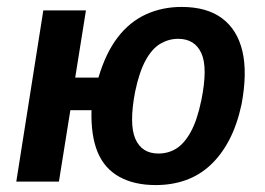

<svg xmlns="http://www.w3.org/2000/svg" viewBox="-20 -524 765 554"><path d="M429 10Q367 10 324 -14Q281 -38 261.5 -85.5Q242 -133 244 -206H183L150 0H27L105 -494H228L197 -300H264Q285 -371 319.5 -416Q354 -461 401 -482.5Q448 -504 504 -504Q577 -504 621 -471Q665 -438 679.5 -376Q694 -314 677 -223Q664 -163 641 -119.5Q618 -76 586.5 -47Q555 -18 515.5 -4Q476 10 429 10ZM437 -81Q466 -81 489 -95.5Q512 -110 530.5 -143.5Q549 -177 561 -235Q580 -329 561 -370.5Q542 -412 494 -412Q467 -412 443 -398Q419 -384 400.5 -350.5Q382 -317 370 -260Q352 -166 370.5 -123.5Q389 -81 437 -81Z"/></svg>

Font: Nunito Sans 10pt Condensed
Style: Bold Italic
Weight: 700
Width: 3
Italic angle: -9°
Designer: Vernon Adams
Foundry: Vernon Adams
Version: Version 3.101;gftools[0.9.27]